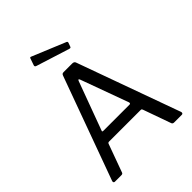

<svg xmlns="http://www.w3.org/2000/svg" viewBox="-263 -1108 1252 1252"><g transform="rotate(-45 363.5 -482.0)"><path d="M55 0Q49 0 46 -4.5Q43 -9 46 -17L305 -728Q308 -736 312 -739Q316 -742 325 -742H403Q422 -742 426 -727L682 -17L683 -12Q683 0 672 0H601Q589 0 585 -10L516 -204Q514 -208 512 -210Q510 -212 504 -212H213Q204 -212 201 -204L130 -9Q127 0 115 0ZM478 -288Q489 -288 486 -301L366 -630Q363 -639 359 -639Q355 -639 352 -630L230 -299L228 -293Q228 -288 236 -288ZM234 -958Q235 -962 238 -963.5Q241 -965 245 -963L477 -867Q485 -863 481 -853L473 -831Q471 -824 467.5 -822.5Q464 -821 457 -823L229 -895Q213 -899 218 -912Z"/></g></svg>

Font: Libre Franklin
Style: Regular
Weight: 400
Designer: Pablo Impallari, Rodrigo Fuenzalida
Foundry: Impallari Type
Version: Version 1.001; ttfautohint (v1.4.1)